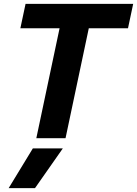

<svg xmlns="http://www.w3.org/2000/svg" viewBox="-20 -719 713 999"><path d="M290 -572H86L113 -699H673L646 -572H442L321 0H169ZM151 53H307L162 260H25Z"/></svg>

Font: Prompt Semibold
Style: Italic
Weight: 600
Italic angle: -12°
Designer: Katatrad Team
Foundry: CadsonDemak
Version: Version 1.000